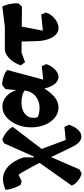

<svg xmlns="http://www.w3.org/2000/svg" viewBox="472 -1019 770 1762"><g transform="rotate(-90 857.0 -138.0)"><path d="M485.8 224.2Q457 224.2 433.1 202.5Q409.2 180.8 385.2 130.2L282.2 -82.5L257 -132.2Q244.8 -157 233.8 -178.2Q222.8 -199.5 210.4 -223.2Q198 -247 180 -278.2Q168 -300 159 -315.1Q150 -330.2 141 -343.8Q132 -357.2 119.8 -373.2L176.2 -373.5L74.8 -323.8L40.5 -334.8Q21.5 -368.5 9.6 -405.1Q-2.2 -441.8 -4.5 -472.2Q23.8 -484.5 48.1 -490.1Q72.5 -495.8 95.2 -495.8Q138.5 -495.8 176.9 -472.9Q215.2 -450 245.5 -406.6Q275.8 -363.2 294.5 -303.2L292.8 -185.2L362.2 -164L468 118.2L418.8 83.5L573.8 68L593 111.5Q574.8 163.8 546 194Q517.2 224.2 485.8 224.2ZM147.8 227Q125.2 222.5 100.8 207.8Q76.2 193 58.2 173Q40.2 153 35 134.5L252.5 -172.8L312.8 -91.5L183.8 204.5ZM316.5 -155.2 278.8 -173.5 280 -217.5 338.8 -198.5ZM361.5 -127.5 286.8 -180 423 -485.8 456 -502Q477.8 -496.2 502.1 -480Q526.5 -463.8 546.6 -443.8Q566.8 -423.8 573.8 -406Z M752 14Q700.2 14 658.8 -19.4Q617.2 -52.8 593.2 -109.5Q569.2 -166.2 569.2 -236.8Q569.2 -308.8 595.1 -368.9Q621 -429 663.8 -464.9Q706.5 -500.8 758 -500.8Q818.2 -500.8 862.1 -456.9Q906 -413 919.5 -339L923.5 -287.5Q898 -306.8 866.8 -316.4Q835.5 -326 797 -326Q733.5 -326 694.9 -295.8Q656.2 -265.5 656.2 -215.5Q656.2 -202.8 658.5 -192.5Q660.8 -182.2 666 -174.8Q685.5 -167.5 705.1 -163.8Q724.8 -160 747.2 -160Q788.5 -160 821.8 -175.5Q855 -191 876.9 -218.8Q898.8 -246.5 905 -284L911 -318.5L908.5 -344.8L920.2 -473.8L959.2 -503.2Q998 -502.8 1037.2 -489.4Q1076.5 -476 1095.5 -455.8L998 -91L986.5 -124L1130.8 -139.8L1149.8 -98.5Q1141 -69 1121.8 -43.1Q1102.5 -17.2 1078.9 -1.6Q1055.2 14 1033 14Q1002.8 14 977.6 -10.2Q952.5 -34.5 937 -76.9Q921.5 -119.2 918.5 -174L953 -113H886L940.5 -141Q895.5 -61.8 849.6 -23.9Q803.8 14 752 14Z M1480.8 14Q1445 14 1418.5 -12.1Q1392 -38.2 1376.6 -85.8Q1361.2 -133.2 1360.2 -196.2L1355.5 -384.5L1505.2 -385.8L1450.8 -97.5L1408 -124.5L1604.2 -144.8L1623.2 -101.8Q1612.8 -69.2 1590 -43.1Q1567.2 -17 1538.5 -1.5Q1509.8 14 1480.8 14ZM1167.5 -293 1138.2 -331.8Q1158 -390.5 1194.4 -429.8Q1230.8 -469 1275.8 -478.5H1491L1678 -501.8Q1688.2 -484.5 1695.4 -457.5Q1702.5 -430.5 1705.9 -402.4Q1709.2 -374.2 1706.8 -352.8L1676 -321.5L1255.8 -325.5Z"/></g></svg>

Font: Eczar
Style: Regular
Weight: 400
Designer: Vaibhav Singh
Foundry: Rosetta Type Foundry
Version: Version 2.000